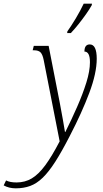

<svg xmlns="http://www.w3.org/2000/svg" viewBox="-160 -786 561 1046"><path d="M-74 240Q-111 240 -140 224L-127 197Q-106 208 -70 208Q-24 208 13 186Q50 164 86.5 114.5Q123 65 165 -16L78 -459Q72 -489 61 -500.5Q50 -512 26 -512H18L24 -536H105L166 -224Q175 -178 182.5 -134.5Q190 -91 194 -67H196Q230 -135 260.5 -204.5Q291 -274 310.5 -336.5Q330 -399 330 -447Q330 -505 300 -505Q300 -544 329 -544Q367 -544 367 -466Q367 -388 326.5 -280Q286 -172 220 -45Q177 39 141.5 94.5Q106 150 73 182Q40 214 4.5 227Q-31 240 -74 240ZM206 -606 207 -615Q229 -646 253 -686Q277 -726 296 -766H341L340 -758Q328 -736 308.5 -708.5Q289 -681 267.5 -654Q246 -627 226 -606Z"/></svg>

Font: Noto Serif ExtraCondensed ExtraLight
Style: Italic
Weight: 200
Width: 2
Italic angle: -12°
Designer: Monotype Design Team
Foundry: Monotype Imaging Inc.
Version: Version 2.014; ttfautohint (v1.8.4.7-5d5b)